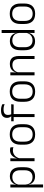

<svg xmlns="http://www.w3.org/2000/svg" viewBox="1470 -2186 888 3868"><g transform="rotate(-90 1914.0 -252.0)"><path d="M294.5 10.5Q248 10.5 212.8 -6.5Q177.5 -23.5 156.2 -54.2Q135 -85 130 -126.5H110L129.5 -183Q131.5 -136 151.5 -104.2Q171.5 -72.5 204.5 -56.5Q237.5 -40.5 278 -40.5Q345.5 -40.5 381.8 -80.8Q418 -121 418 -198V-291Q418 -367.5 382 -407.8Q346 -448 277.5 -448Q238 -448 206.8 -431.8Q175.5 -415.5 155.2 -387.2Q135 -359 128 -322L111.5 -366.5H129Q136 -403 156.5 -432.5Q177 -462 212.2 -479.8Q247.5 -497.5 297.5 -497.5Q386 -497.5 432.5 -443.5Q479 -389.5 479 -286.5V-202Q479 -98.5 432 -44Q385 10.5 294.5 10.5ZM131.5 172H71V-487.5H131.5L128.5 -366L129.5 -346V-139.5L129 -125.5L131.5 9Z M657.5 -301.5 642 -348 657 -350Q673 -417 715 -455.8Q757 -494.5 823.5 -494.5Q841 -494.5 855 -491.8Q869 -489 879 -485L883 -426Q870.5 -430.5 854.5 -433.5Q838.5 -436.5 819.5 -436.5Q762.5 -436.5 719.5 -402.2Q676.5 -368 657.5 -301.5ZM661 0H600.5V-487.5H659.5L656 -341L661 -336Z M1139.5 12Q1038.5 12 986 -43.8Q933.5 -99.5 933.5 -204.5V-284Q933.5 -388.5 986 -444Q1038.5 -499.5 1139.5 -499.5Q1240.5 -499.5 1293 -444Q1345.5 -388.5 1345.5 -284V-204.5Q1345.5 -99.5 1293 -43.8Q1240.5 12 1139.5 12ZM1139.5 -38Q1210.5 -38 1247.8 -80Q1285 -122 1285 -201V-287.5Q1285 -366 1247.8 -408Q1210.5 -450 1139.5 -450Q1068.5 -450 1031.5 -408Q994.5 -366 994.5 -287.5V-201Q994.5 -122 1031.5 -80Q1068.5 -38 1139.5 -38Z M1626 -675.5Q1663 -675.5 1691.8 -669Q1720.5 -662.5 1745.5 -652L1751.5 -603.5Q1725.5 -613 1700 -618.8Q1674.5 -624.5 1643 -624.5Q1602.5 -624.5 1578.2 -613.8Q1554 -603 1543.2 -583.5Q1532.5 -564 1532.5 -536V-533.5Q1532.5 -514 1537.2 -496.5Q1542 -479 1547.5 -465L1505 -462.5V-470.5Q1493 -483.5 1483.2 -505Q1473.5 -526.5 1473.5 -554V-556.5Q1473.5 -610.5 1510 -643Q1546.5 -675.5 1626 -675.5ZM1550 0H1489.5V-449.5H1550ZM1743 -421H1405V-470L1513 -469.5L1537 -470H1748.5Z M2003.5 12Q1902.5 12 1850 -43.8Q1797.5 -99.5 1797.5 -204.5V-284Q1797.5 -388.5 1850 -444Q1902.5 -499.5 2003.5 -499.5Q2104.5 -499.5 2157 -444Q2209.5 -388.5 2209.5 -284V-204.5Q2209.5 -99.5 2157 -43.8Q2104.5 12 2003.5 12ZM2003.5 -38Q2074.5 -38 2111.8 -80Q2149 -122 2149 -201V-287.5Q2149 -366 2111.8 -408Q2074.5 -450 2003.5 -450Q1932.5 -450 1895.5 -408Q1858.5 -366 1858.5 -287.5V-201Q1858.5 -122 1895.5 -80Q1932.5 -38 2003.5 -38Z M2720.5 0H2660V-306Q2660 -349.5 2648.2 -381Q2636.5 -412.5 2609.5 -429.5Q2582.5 -446.5 2537 -446.5Q2495 -446.5 2464 -430.5Q2433 -414.5 2414 -386.5Q2395 -358.5 2388 -322.5L2375.5 -367.5H2389Q2395.5 -403.5 2416.2 -432.8Q2437 -462 2472.2 -479.8Q2507.5 -497.5 2558 -497.5Q2617 -497.5 2652.5 -475.5Q2688 -453.5 2704.2 -412.2Q2720.5 -371 2720.5 -312ZM2391.5 0H2331V-487.5H2391.5L2388.5 -367L2391.5 -364Z M3017 10.5Q2929 10.5 2882.5 -43.8Q2836 -98 2836 -201V-285.5Q2836 -389 2882.8 -443.2Q2929.5 -497.5 3020 -497.5Q3066.5 -497.5 3101.8 -480.8Q3137 -464 3158.5 -433.2Q3180 -402.5 3185 -361H3205L3185 -305.5Q3183 -352.5 3163 -384Q3143 -415.5 3110.2 -431.8Q3077.5 -448 3036.5 -448Q2969 -448 2932.8 -408Q2896.5 -368 2896.5 -290.5V-197.5Q2896.5 -121 2932.5 -80.8Q2968.5 -40.5 3037 -40.5Q3077.5 -40.5 3108.5 -56.8Q3139.5 -73 3159.8 -101.2Q3180 -129.5 3187 -166L3203 -121H3185.5Q3179 -85 3158.2 -55Q3137.5 -25 3102.5 -7.2Q3067.5 10.5 3017 10.5ZM3243.5 0H3183L3186.5 -122L3185 -142V-347.5L3185.5 -362L3183.5 -500.5V-663H3243.5Z M3571 12Q3470 12 3417.5 -43.8Q3365 -99.5 3365 -204.5V-284Q3365 -388.5 3417.5 -444Q3470 -499.5 3571 -499.5Q3672 -499.5 3724.5 -444Q3777 -388.5 3777 -284V-204.5Q3777 -99.5 3724.5 -43.8Q3672 12 3571 12ZM3571 -38Q3642 -38 3679.2 -80Q3716.5 -122 3716.5 -201V-287.5Q3716.5 -366 3679.2 -408Q3642 -450 3571 -450Q3500 -450 3463 -408Q3426 -366 3426 -287.5V-201Q3426 -122 3463 -80Q3500 -38 3571 -38Z"/></g></svg>

Font: Anek Devanagari Medium Light
Style: Regular
Weight: 300
Version: Version 1.003